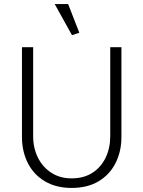

<svg xmlns="http://www.w3.org/2000/svg" viewBox="-20 -912 705 944"><path d="M143 -680H88V-239Q88 -167 117 -110Q146 -53 201 -20.5Q256 12 332 12Q410 12 464.5 -20.5Q519 -53 548 -110Q577 -167 577 -239V-680H522V-242Q522 -184 499.5 -137Q477 -90 434.5 -62.5Q392 -35 332 -35Q275 -35 232.5 -62.5Q190 -90 166.5 -137Q143 -184 143 -242ZM334 -739 370 -751 315 -892H249Z"/></svg>

Font: Catamaran ExtraLight
Style: Regular
Weight: 250
Designer: Pria Ravichandran
Version: Version 2.000